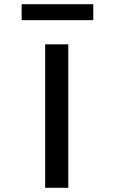

<svg xmlns="http://www.w3.org/2000/svg" viewBox="-20 -904 542 914"><path d="M424 -884H83V-808H424ZM305 -10V-693H195V-10Z"/></svg>

Font: Bluebird
Style: Li
Weight: 300
Designer: Jasper
Foundry: Cannot Into Space Fonts
Version: Version 0.98